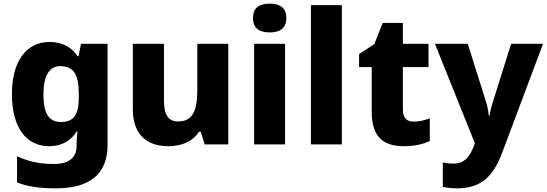

<svg xmlns="http://www.w3.org/2000/svg" viewBox="-20 -788 2984 1048"><path d="M250 -559C127 -559 45 -458 45 -274C45 -90 125 10 248 10C323 10 369 -24 398 -70H403C400 -46 398 -19 398 -2V10C398 72 356 107 276 107C191 107 136 93 73 65V208C133 231 197 240 284 240C476 240 567 158 567 3V-549H422L409 -481H404C373 -527 325 -559 250 -559ZM309 -427C386 -427 410 -375 410 -276V-254C410 -164 384 -122 312 -122C248 -122 217 -168 217 -272C217 -373 248 -427 309 -427Z M1226 -549H1057V-300C1057 -187 1034 -125 952 -125C898 -125 875 -163 875 -238V-549H705V-191C705 -51 785 10 898 10C967 10 1031 -13 1066 -69H1076L1097 0H1226Z M1452 -768C1402 -768 1361 -751 1361 -689C1361 -629 1402 -611 1452 -611C1501 -611 1543 -629 1543 -689C1543 -751 1501 -768 1452 -768ZM1536 -549H1367V0H1536Z M1846 0V-760H1677V0Z M2238 -124C2201 -124 2179 -145 2179 -187V-422H2319V-549H2179V-663H2069L2023 -547L1940 -493V-422H2009V-177C2009 -31 2082 10 2185 10C2248 10 2289 -2 2326 -18V-142C2298 -132 2270 -124 2238 -124Z M2354 -549 2572 -6 2565 13C2545 63 2518 105 2456 105C2433 105 2411 102 2397 99V232C2415 236 2439 240 2474 240C2610 240 2674 171 2722 43L2944 -549H2770L2671 -234C2664 -213 2656 -184 2652 -157H2648C2646 -183 2639 -213 2632 -235L2533 -549Z"/></svg>

Font: Noto Sans Lao UI ExtBd
Style: Regular
Weight: 800
Designer: Monotype Design Team
Foundry: Monotype Imaging Inc.
Version: Version 2.000